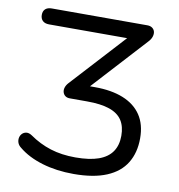

<svg xmlns="http://www.w3.org/2000/svg" viewBox="-80 -778 801 861"><g transform="rotate(10 320.0 -348.0)"><path d="M311.5 9Q233 9 168 -10.5Q103 -30 60 -65.5Q48 -74.5 44 -86.2Q40 -98 42.5 -109.2Q45 -120.5 52.8 -128Q60.5 -135.5 72 -136.8Q83.5 -138 97 -129Q142 -97.5 192.8 -81.5Q243.5 -65.5 306.5 -65.5Q371 -65.5 412 -80.2Q453 -95 473 -124.2Q493 -153.5 493 -196.5Q493 -239.5 474.8 -267.2Q456.5 -295 417.2 -308.5Q378 -322 314.5 -322H236.5Q223.5 -322 215.5 -328Q207.5 -334 204.5 -344Q201.5 -354 205 -365.5Q208.5 -377 218.5 -388L466 -658V-632.5H87Q68 -632.5 57.8 -642.2Q47.5 -652 47.5 -669Q47.5 -686.5 57.8 -695.8Q68 -705 87 -705H522Q535.5 -705 544.2 -698.8Q553 -692.5 555.8 -682.2Q558.5 -672 554.5 -659.2Q550.5 -646.5 538.5 -634L294.5 -367.5L281 -391H338.5Q414 -391 467.5 -369.5Q521 -348 549.5 -305.8Q578 -263.5 578 -200Q578 -134.5 549.2 -87.5Q520.5 -40.5 461.5 -15.8Q402.5 9 311.5 9Z"/></g></svg>

Font: Nunito ExtraLight
Style: Regular
Weight: 200
Designer: Vernon Adams
Foundry: Vernon Adams
Version: Version 3.602;April 4, 2023;FontCreator 14.0.0.2856 64-bit